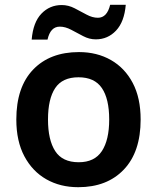

<svg xmlns="http://www.w3.org/2000/svg" viewBox="-20 -770 654 800"><path d="M566 -272Q566 -137 496 -63.5Q426 10 306 10Q231 10 173 -23Q115 -56 81.5 -119Q48 -182 48 -272Q48 -407 118 -480Q188 -553 309 -553Q384 -553 442 -520Q500 -487 533 -424.5Q566 -362 566 -272ZM180 -272Q180 -187 210 -140.5Q240 -94 308 -94Q374 -94 404.5 -140.5Q435 -187 435 -272Q435 -358 404.5 -403Q374 -448 307 -448Q240 -448 210 -403Q180 -358 180 -272ZM112 -605Q118 -677 152.5 -713Q187 -749 237 -749Q265 -749 291 -735.5Q317 -722 341 -709Q365 -696 388 -696Q426 -696 439 -750H504Q498 -679 463.5 -642.5Q429 -606 379 -606Q352 -606 326.5 -619.5Q301 -633 276.5 -646Q252 -659 229 -659Q190 -659 178 -605Z"/></svg>

Font: Noto Sans Lisu SemiBold
Style: Regular
Weight: 600
Designer: Monotype Design Team. David Williams.
Foundry: Monotype Imaging Inc.
Version: Version 2.102; ttfautohint (v1.8.4.7-5d5b)